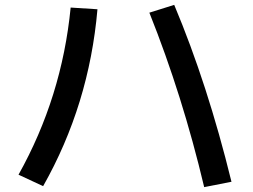

<svg xmlns="http://www.w3.org/2000/svg" viewBox="-20 -747 1040 788"><path d="M695 -727Q832 -401 930 -1L818 21Q729 -355 593 -695ZM270 -716 380 -709Q346 -317 157 17L56 -30Q234 -348 270 -716Z"/></svg>

Font: Mplus 1p Medium
Style: Regular
Weight: 500
Version: Version 1.061